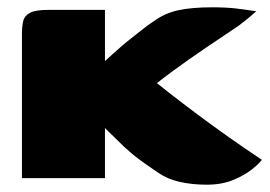

<svg xmlns="http://www.w3.org/2000/svg" viewBox="-20 -487 737 525"><path d="M545 18Q506 18 472 10.5Q438 3 412 -15Q404 -21 395.5 -26.5Q387 -32 378 -38.5Q369 -45 359.5 -52Q350 -59 340 -67.5Q330 -76 319 -86Q306 -99 297 -107.5Q288 -116 277 -127L267 -137V0H40V-393Q40 -415 43.5 -429.5Q47 -444 62 -452Q77 -460 113 -460Q151 -460 190 -460Q229 -460 267 -460Q267 -445 267 -426.5Q267 -408 267 -389Q267 -370 267 -352Q267 -334 267 -320L277 -329Q282 -334 288.5 -339.5Q295 -345 305 -354Q311 -360 329 -374.5Q347 -389 367.5 -405Q388 -421 399 -428Q430 -451 467.5 -459Q505 -467 559 -467Q598 -467 624 -464Q650 -461 681 -456Q679 -455 669.5 -446.5Q660 -438 649 -429.5Q638 -421 633 -417Q591 -389 543 -356.5Q495 -324 449.5 -290.5Q404 -257 368 -225V-293Q403 -264 441.5 -234Q480 -204 521.5 -173Q563 -142 607 -111Q651 -80 696 -50Q689 -40 669 -24Q649 -8 618 5Q587 18 545 18Z"/></svg>

Font: Genos Thin Black
Style: Regular
Weight: 900
Version: Version 1.010